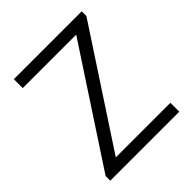

<svg xmlns="http://www.w3.org/2000/svg" viewBox="-191 -830 960 960"><g transform="rotate(-45 289.0 -350.0)"><path d="M40 -33 436 -637H58V-700H538V-667L142 -63H528V0H40Z"/></g></svg>

Font: Bai Jamjuree
Style: Regular
Weight: 400
Designer: Katatrad Aksorn Co.,Ltd.
Foundry: Cadson Demak Co.,Ltd.
Version: Version 1.000; ttfautohint (v1.6)